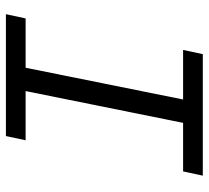

<svg xmlns="http://www.w3.org/2000/svg" viewBox="-48 -648 696 640"><g transform="rotate(-90 300.0 -328.0)"><path d="M34.5 0 48.6 -65.7H210.5L316.4 -590.6H152.4L166.5 -656.3H572.7L558.6 -590.6H394.2L288.4 -65.7H453.6L439.5 0Z"/></g></svg>

Font: SourceCodeVF
Style: Italic
Weight: 200
Italic angle: -11°
Monospace: yes
Designer: Paul D. Hunt, Teo Tuominen
Foundry: Adobe
Version: Version 1.026;hotconv 1.1.0;makeotfexe 2.6.0